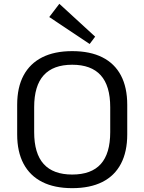

<svg xmlns="http://www.w3.org/2000/svg" viewBox="-20 -975 754 1003"><path d="M357.2 7.9Q264.8 7.9 200.8 -24.3Q136.8 -56.5 103.2 -119.3Q69.7 -182.1 69.7 -272.7V-427.3Q69.7 -518.7 103.2 -581.1Q136.8 -643.5 200.8 -675.7Q264.8 -707.9 357.2 -707.9Q450.4 -707.9 514.5 -675.7Q578.6 -643.5 611.6 -581.1Q644.7 -518.7 644.7 -427.3V-272.7Q644.7 -182.1 611.6 -119.3Q578.6 -56.5 514.5 -24.3Q450.4 7.9 357.2 7.9ZM357.2 -63.2Q457.3 -63.2 506.6 -118.2Q555.8 -173.1 555.8 -285V-415Q555.8 -526.9 506.2 -581.8Q456.5 -636.8 357.2 -636.8Q257.9 -636.8 208.2 -581.8Q158.5 -526.9 158.5 -415V-285Q158.5 -173.1 208.2 -118.2Q257.9 -63.2 357.2 -63.2ZM477.1 -783.5 448.4 -745.2 237.3 -886 290 -955.1Z"/></svg>

Font: Pathway Extreme 8pt Thin
Style: Regular
Weight: 100
Designer: Eduardo Rodriguez Tunni
Foundry: Eduardo Rodriguez Tunni
Version: Version 1.000